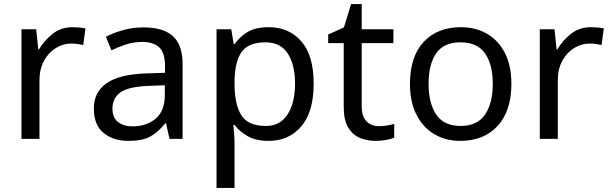

<svg xmlns="http://www.w3.org/2000/svg" viewBox="-20 -679 2988 939"><path d="M335 -546Q350 -546 367.5 -544.5Q385 -543 398 -540L387 -459Q374 -462 358.5 -464Q343 -466 329 -466Q288 -466 252 -443.5Q216 -421 194.5 -380.5Q173 -340 173 -286V0H85V-536H157L167 -438H171Q197 -482 238 -514Q279 -546 335 -546Z M681 -545Q779 -545 826 -502Q873 -459 873 -365V0H809L792 -76H788Q753 -32 714.5 -11Q676 10 608 10Q535 10 487 -28.5Q439 -67 439 -149Q439 -229 502 -272.5Q565 -316 696 -320L787 -323V-355Q787 -422 758 -448Q729 -474 676 -474Q634 -474 596 -461.5Q558 -449 525 -433L498 -499Q533 -518 581 -531.5Q629 -545 681 -545ZM707 -259Q607 -255 568.5 -227Q530 -199 530 -148Q530 -103 557.5 -82Q585 -61 628 -61Q696 -61 741 -98.5Q786 -136 786 -214V-262Z M1294 -546Q1393 -546 1453.5 -477Q1514 -408 1514 -269Q1514 -132 1453.5 -61Q1393 10 1293 10Q1231 10 1190.5 -13.5Q1150 -37 1127 -68H1121Q1123 -51 1125 -25Q1127 1 1127 20V240H1039V-536H1111L1123 -463H1127Q1151 -498 1190 -522Q1229 -546 1294 -546ZM1278 -472Q1196 -472 1162.5 -426Q1129 -380 1127 -286V-269Q1127 -170 1159.5 -116.5Q1192 -63 1280 -63Q1329 -63 1360.5 -90Q1392 -117 1407.5 -163.5Q1423 -210 1423 -270Q1423 -362 1387.5 -417Q1352 -472 1278 -472Z M1833 -62Q1853 -62 1874 -65.5Q1895 -69 1908 -73V-6Q1894 1 1868 5.5Q1842 10 1818 10Q1776 10 1740.5 -4.5Q1705 -19 1683 -55Q1661 -91 1661 -156V-468H1585V-510L1662 -545L1697 -659H1749V-536H1904V-468H1749V-158Q1749 -109 1772.5 -85.5Q1796 -62 1833 -62Z M2481 -269Q2481 -136 2413.5 -63Q2346 10 2231 10Q2160 10 2104.5 -22.5Q2049 -55 2017 -117.5Q1985 -180 1985 -269Q1985 -402 2052 -474Q2119 -546 2234 -546Q2307 -546 2362.5 -513.5Q2418 -481 2449.5 -419.5Q2481 -358 2481 -269ZM2076 -269Q2076 -174 2113.5 -118.5Q2151 -63 2233 -63Q2314 -63 2352 -118.5Q2390 -174 2390 -269Q2390 -364 2352 -418Q2314 -472 2232 -472Q2150 -472 2113 -418Q2076 -364 2076 -269Z M2870 -546Q2885 -546 2902.5 -544.5Q2920 -543 2933 -540L2922 -459Q2909 -462 2893.5 -464Q2878 -466 2864 -466Q2823 -466 2787 -443.5Q2751 -421 2729.5 -380.5Q2708 -340 2708 -286V0H2620V-536H2692L2702 -438H2706Q2732 -482 2773 -514Q2814 -546 2870 -546Z"/></svg>

Font: Noto Sans Old Sogdian
Style: Regular
Weight: 400
Designer: Monotype Design Team
Foundry: Monotype Imaging Inc.
Version: Version 2.002; ttfautohint (v1.8.4.7-5d5b)